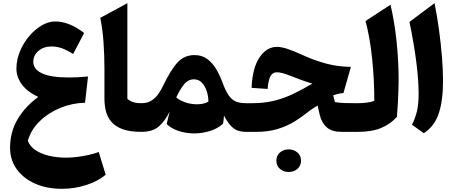

<svg xmlns="http://www.w3.org/2000/svg" viewBox="-20 -831 2878 1210"><path d="M221.2 -220.2Q152.3 -252 117.9 -298.8Q83.5 -345.7 83.5 -397.9Q83.5 -453.1 105.2 -506.1Q127 -559.1 162.8 -601.8Q198.7 -644.5 241.9 -670.2Q285.2 -695.8 328.1 -695.8Q415.5 -695.8 510.3 -623L440.9 -490.7Q399.9 -516.6 369.1 -527.3Q338.4 -538.1 303.7 -538.1Q255.9 -538.1 222.9 -510.7Q189.9 -483.4 189.9 -441.4Q189.9 -394 245.6 -368.4Q301.3 -342.8 411.6 -342.8Q440.4 -342.8 470.9 -344.2Q501.5 -345.7 534.7 -349.1L516.1 -183.6Q434.1 -181.6 358.9 -150.6Q283.7 -119.6 229.5 -66.4Q175.3 -13.2 155.3 55.7Q168.5 91.8 204.1 115.5Q239.7 139.2 290 150.9Q340.3 162.6 396.5 162.6Q428.7 162.6 466.6 158Q504.4 153.3 540.5 145Q576.7 136.7 602.1 127L646 269.5Q601.1 309.6 525.9 334.2Q450.7 358.9 370.1 358.9Q274.9 358.9 201.2 326.2Q127.4 293.5 85.4 235.1Q43.5 176.8 43.5 100.1Q43.5 1.5 90.6 -78.9Q137.7 -159.2 221.2 -220.2Z M782.7 -811V-208.5Q796.9 -195.3 817.4 -188Q837.9 -180.7 871.6 -180.7H872.1V0H871.6Q797.9 0 751.7 -17.3Q705.6 -34.7 680.9 -64.5Q656.2 -94.2 647.2 -131.8Q638.2 -169.4 638.2 -210V-397.9Q638.2 -486.3 632.1 -568.6Q626 -650.9 611.8 -718.3Z M1205.6 -483.9Q1253.9 -483.9 1287.4 -458.3Q1320.8 -432.6 1343.3 -394.3Q1365.7 -356 1379.4 -317.9Q1400.4 -260.7 1420.4 -231.2Q1440.4 -201.7 1466.3 -191.2Q1492.2 -180.7 1530.3 -180.7H1530.8V0H1530.3Q1502 0 1478.8 -8.1Q1455.6 -16.1 1434.8 -38.1Q1414.1 -60.1 1391.6 -102.1Q1390.1 -78.1 1385.7 -51.3Q1350.1 -19.5 1301.5 -4.9Q1252.9 9.8 1203.6 9.8Q1153.8 9.8 1107.2 -5.1Q1060.5 -20 1030.3 -49.3L1049.3 -128.4Q1023.9 -73.7 983.9 -36.9Q943.8 0 872.1 0Q861.8 0 856.7 -8.1Q851.6 -16.1 851.6 -37.6V-143.1Q851.6 -164.6 856.7 -172.6Q861.8 -180.7 872.1 -180.7Q908.2 -180.7 933.8 -196.8Q959.5 -212.9 977.8 -238.8Q996.1 -264.6 1009.8 -294.4Q1057.6 -393.6 1100.1 -438.7Q1142.6 -483.9 1205.6 -483.9ZM1202.1 -331.1Q1164.1 -331.1 1137.5 -296.4Q1110.8 -261.7 1090.8 -216.8Q1112.8 -198.2 1147.5 -186Q1182.1 -173.8 1222.2 -173.8Q1241.2 -173.8 1259.8 -177.7Q1278.3 -181.6 1293.5 -190.9Q1293 -225.1 1282.5 -257.1Q1272 -289.1 1252.2 -310.1Q1232.4 -331.1 1202.1 -331.1Z M1725.1 -535.6Q1753.4 -535.6 1793.7 -522.2Q1834 -508.8 1888.7 -483.4Q1966.8 -447.8 2041.5 -428.7Q2116.2 -409.7 2191.4 -409.7L2144.5 -244.6Q2110.8 -241.7 2079.6 -230L2090.8 -187.5Q2121.6 -182.6 2153.1 -181.6Q2184.6 -180.7 2219.2 -180.7H2235.4V0H2130.9Q2071.3 0 2039.3 -28.3Q2007.3 -56.6 1995.1 -106.9L1981.4 -166Q1968.8 -158.2 1954.8 -149.2Q1940.9 -140.1 1927.7 -130.4Q1886.7 -96.7 1838.9 -66.9Q1791 -37.1 1731.4 -18.6Q1671.9 0 1594.2 0H1530.8Q1520.5 0 1515.4 -8.1Q1510.3 -16.1 1510.3 -37.6V-143.1Q1510.3 -164.6 1515.4 -172.6Q1520.5 -180.7 1530.8 -180.7H1569.3Q1642.6 -180.7 1703.4 -195.1Q1764.2 -209.5 1823 -237.1Q1881.8 -264.6 1948.7 -304.2Q1910.6 -315.4 1878.9 -326.9Q1847.2 -338.4 1809.6 -353.5Q1779.3 -365.2 1759.3 -370.4Q1739.3 -375.5 1725.1 -375.5Q1697.8 -375.5 1684.6 -351.3Q1671.4 -327.1 1666.5 -270.5L1565.4 -277.3Q1570.8 -403.3 1615.7 -469.5Q1660.6 -535.6 1725.1 -535.6ZM1721.7 181.6Q1721.7 149.4 1744.4 129.9Q1767.1 110.4 1799.3 110.4Q1831.5 110.4 1854.2 129.9Q1877 149.4 1877 181.6Q1877 213.9 1854.2 233.4Q1831.5 252.9 1799.3 252.9Q1767.1 252.9 1744.4 233.4Q1721.7 213.9 1721.7 181.6Z M2440.9 -801.3Q2466.8 -690.9 2479.5 -567.6Q2492.2 -444.3 2492.2 -327.6Q2492.2 -298.8 2490.7 -259Q2489.3 -219.2 2487.1 -176.3Q2484.9 -133.3 2481.4 -94.7Q2442.4 -50.3 2383.3 -25.1Q2324.2 0 2235.4 0Q2225.1 0 2220 -8.1Q2214.8 -16.1 2214.8 -37.6V-143.1Q2214.8 -164.6 2220 -172.6Q2225.1 -180.7 2235.4 -180.7Q2263.2 -180.7 2290.3 -184.1Q2317.4 -187.5 2338.9 -195.3Q2338.9 -330.6 2325.2 -461.7Q2311.5 -592.8 2283.7 -698.7Z M2718.3 -811Q2734.9 -730 2746.8 -642.1Q2758.8 -554.2 2765.4 -471.2Q2772 -388.2 2772 -321.8Q2772 -197.3 2745.1 -116.2Q2718.3 -35.2 2650.9 8.3L2576.2 -44.9Q2597.2 -86.4 2607.7 -129.9Q2618.2 -173.3 2618.2 -241.7Q2618.2 -324.2 2603.8 -438.5Q2589.4 -552.7 2560.5 -692.9Z"/></svg>

Font: Pinar DS4-Bold
Style: Regular
Weight: 700
Designer: Amin Abedi
Version: Version 2.000